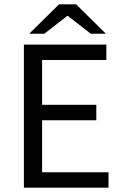

<svg xmlns="http://www.w3.org/2000/svg" viewBox="-20 -861 567 881"><path d="M89.7 0V-656.3H468V-585.6H173.2V-380H421.9V-309.3H173.2V-70.7H478V0ZM114.2 -706.3 250.6 -841H329.4L465.8 -706.3H396.4L292 -787.5H288L183.6 -706.3Z"/></svg>

Font: Source Sans 3 VF
Style: Regular
Weight: 200
Designer: Paul D. Hunt
Foundry: Adobe
Version: Version 3.046;hotconv 1.0.118;makeotfexe 2.5.65603